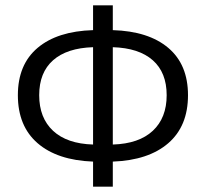

<svg xmlns="http://www.w3.org/2000/svg" viewBox="-20 -688 772 720"><path d="M127 -331Q127 -246 179 -197.5Q231 -149 329 -146V-511Q231 -508 179 -462Q127 -416 127 -331ZM605 -331Q605 -416 553 -462Q501 -508 403 -511V-146Q501 -149 553 -197.5Q605 -246 605 -331ZM329 12V-82Q195 -87 121 -151Q47 -215 47 -331Q47 -446 121 -508.5Q195 -571 329 -575V-668H403V-575Q537 -571 611 -508.5Q685 -446 685 -331Q685 -215 611 -151Q537 -87 403 -82V12Z"/></svg>

Font: Source Sans Pro
Style: Regular
Weight: 400
Designer: Paul D. Hunt
Foundry: Adobe Systems Incorporated
Version: Version 2.021;PS 2.000;hotconv 1.0.86;makeotf.lib2.5.63406